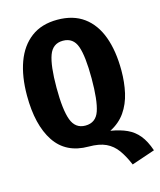

<svg xmlns="http://www.w3.org/2000/svg" viewBox="-131 -822 911 1092"><g transform="rotate(-15 325.0 -276.0)"><path d="M589.2 -355.9Q589.2 -286.2 575.4 -224.9Q561.5 -163.6 528.7 -116.4Q495.9 -69.2 439.5 -40.5Q495.4 -31.3 535.1 -13.1Q574.9 5.1 602.8 39.2Q630.8 73.3 650.3 130.8L512.8 177.4Q490.3 124.1 464.1 87.7Q437.9 51.3 398.7 32.8Q359.5 14.4 297.4 14.4Q164.1 14.4 98.7 -84.4Q33.3 -183.1 33.3 -355.9Q33.3 -468.7 63.8 -552.3Q94.4 -635.9 156.2 -682.3Q217.9 -728.7 310.8 -728.7Q404.1 -728.7 465.9 -683.6Q527.7 -638.5 558.5 -554.9Q589.2 -471.3 589.2 -355.9ZM413.8 -355.9Q413.8 -486.2 392.8 -545.6Q371.8 -605.1 310.8 -605.1Q250.8 -605.1 229 -545.4Q207.2 -485.6 207.2 -355.9Q207.2 -225.6 229.5 -165.6Q251.8 -105.6 310.8 -105.6Q372.3 -105.6 393.1 -165.9Q413.8 -226.2 413.8 -355.9Z"/></g></svg>

Font: FiraCode Nerd Font Mono
Style: Bold
Weight: 700
Monospace: yes
Designer: Carrois Corporate, Edenspiekermann AG, Nikita Prokopov
Foundry: Carrois Corporate, Edenspiekermann AG, Nikita Prokopov
Version: Version 6.002;Nerd Fonts 3.3.0